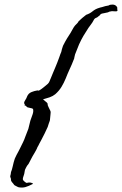

<svg xmlns="http://www.w3.org/2000/svg" viewBox="-20 -773 536 843"><path d="M168.9 -336.9Q174.3 -332 179.2 -328.1Q185.5 -323.7 188.5 -319.3Q189 -309.1 193.8 -301.3Q198.2 -293.5 201.2 -286.1Q203.6 -281.2 201.2 -265.6Q200.2 -258.8 200.2 -255.4Q200.2 -252 199.2 -245.1Q198.2 -241.7 197 -238.3Q195.8 -234.9 194.3 -231Q191.9 -225.1 189.5 -215.8Q183.6 -202.1 175.8 -186.5Q168 -170.9 160.2 -156.2Q155.8 -149.4 152.3 -141.6Q148.9 -133.8 144.5 -127Q142.1 -120.1 137.7 -112.3L129.9 -98.6Q126.5 -93.3 123.3 -87.6Q120.1 -82 117.2 -76.2Q114.3 -70.3 111.3 -64.7Q108.4 -59.1 105.5 -53.7Q97.7 -44.9 93.8 -36.1Q88.4 -27.3 87.9 -18.1Q87.4 -10.3 83 1Q78.1 14.6 82 18.6L88.9 25.4Q95.7 31.2 99.1 29.8Q103 28.3 109.4 28.3Q114.3 28.3 119.6 30.3Q125 32.2 125 34.2Q104.5 44.9 91.8 48.3Q79.1 51.8 65.4 49.8Q60.1 49.3 56.2 46.9L48.8 43Q43.9 41 42 38.6Q40 36.1 38.1 33.2Q36.1 31.2 32.7 26.9Q29.3 22.5 28.3 18.6Q28.3 12.2 27.3 9.3Q26.9 8.3 26.4 7.1Q25.9 5.9 25.4 4.9Q24.4 1 25.4 -2Q25.9 -3.4 26.4 -5.4Q26.9 -7.3 27.3 -9.8Q27.8 -17.6 29.8 -22Q30.8 -23.9 31.2 -25.4Q31.7 -26.9 32.2 -28.3Q34.2 -35.6 36.1 -43.7Q38.1 -51.8 40 -60.1Q43.9 -77.1 52.7 -92.8Q56.6 -99.6 60.1 -106.4Q63.5 -113.3 66.9 -119.6Q70.3 -126.5 73.7 -133.5Q77.1 -140.6 81.1 -148.4Q86.9 -160.2 91.3 -173.3Q96.2 -187.5 100.6 -197.3Q105 -206.5 107.4 -219.2Q109.9 -231.9 113.3 -243.2Q118.2 -256.8 123 -270.5Q127.9 -284.2 125 -294.9Q119.1 -298.3 113.3 -298.8Q106.4 -299.8 100.6 -301.8Q96.7 -304.2 94.7 -307.1Q92.8 -310.1 87.9 -309.6Q90.3 -313.5 87.9 -315.9Q85.9 -317.9 85.9 -322.3Q86.4 -326.7 91.8 -335Q96.2 -341.3 98.6 -348.6Q104.5 -363.3 118.2 -368.7Q131.8 -374 139.6 -375Q145.5 -377 150.4 -375Q160.6 -380.4 170.4 -388.7Q175.3 -392.6 180.2 -396.7Q185.1 -400.9 190.4 -405.3Q195.8 -411.1 197.8 -417Q198.7 -419.9 200.2 -423.1Q201.7 -426.3 203.1 -429.7Q207.5 -440.9 212.4 -452.4Q217.3 -463.9 222.2 -475.6Q231.4 -497.1 240.2 -521.5Q243.7 -532.7 245.1 -535.6Q246.1 -538.1 247.1 -540.3Q248 -542.5 249 -544.9Q250 -549.8 252 -557.6Q253.9 -565.4 256.8 -572.3Q266.6 -591.8 274.4 -604.5Q282.2 -617.2 290 -628.9Q294.4 -636.2 299.3 -645.5Q304.2 -654.8 309.6 -661.1Q314.5 -666 318.8 -670.4Q323.2 -674.8 325.2 -679.7Q333 -687.5 341.3 -694.3Q349.6 -701.2 358.4 -708Q374.5 -713.4 386.2 -723.1Q398.4 -733.4 415 -738.3Q418 -739.3 421.1 -740.2Q424.3 -741.2 427.7 -741.7Q434.6 -743.2 442.4 -746.1Q446.8 -746.6 450.2 -747.6L457 -749Q460.9 -752 466.8 -752.4Q472.7 -752.9 476.6 -752.9Q490.7 -751 495.1 -739.3Q494.1 -732.4 495.6 -729Q497.1 -726.1 493.2 -723.6Q486.3 -722.7 479 -723.6Q470.2 -724.6 464.8 -722.7Q460.4 -722.7 454.1 -718.8Q447.8 -717.3 437.5 -715.3Q428.2 -713.9 423.8 -711.9Q419.9 -709 418.5 -706.5Q417 -704.1 412.1 -701.2Q407.2 -696.3 402.3 -694.8Q397 -693.4 393.6 -688.5Q384.8 -671.9 378.9 -665Q374 -659.2 368.2 -650.4Q356.4 -632.8 346.7 -616.2Q336.9 -599.6 327.1 -578.1Q318.4 -557.6 309.6 -534.2Q307.6 -528.3 306.6 -521.5Q306.2 -515.1 302.7 -508.8Q298.8 -499 294.7 -489Q290.5 -479 285.6 -468.8Q280.8 -458.5 276.6 -448.5Q272.5 -438.5 268.6 -428.7Q260.7 -409.2 250 -391.6Q239.3 -374 222.7 -359.4Q211.9 -350.6 197.8 -345.7Q183.6 -340.8 168.9 -336.9Z"/></svg>

Font: Freehand
Style: Regular
Weight: 400
Designer: Danh Hong
Version: Version 8.001; ttfautohint (v1.8.3)